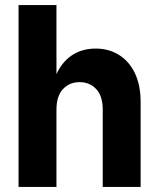

<svg xmlns="http://www.w3.org/2000/svg" viewBox="-20 -735 626 755"><path d="M384 0V-304Q384 -357 358.5 -384.5Q333 -412 293 -412Q253 -412 227.5 -384.5Q202 -357 202 -304H176Q176 -381 198 -434.5Q220 -488 260.5 -516Q301 -544 356 -544Q408 -544 448 -519Q488 -494 510.5 -447Q533 -400 533 -334V0ZM53 0V-715H202V0Z"/></svg>

Font: Radio Canada Big
Style: Bold
Weight: 700
Designer: Étienne Aubert Bonn
Foundry: Coppers and Brasses
Version: Version 1.001